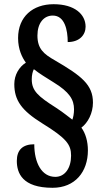

<svg xmlns="http://www.w3.org/2000/svg" viewBox="-20 -780 489 913"><path d="M230 113C337 113 398 37 398 -65C398 -107 387 -146 367 -173C398 -196 422 -242 422 -292C422 -377 368 -419 241 -493C188 -523 158 -548 158 -611C158 -670 188 -706 231 -706C288 -706 302 -637 302 -580C358 -580 387 -614 387 -653C387 -712 335 -760 235 -760C136 -760 66 -701 66 -599C66 -545 85 -507 103 -482C71 -462 48 -424 48 -380C48 -302 84 -254 180 -194C297 -122 318 -92 318 -40C318 19 289 61 243 61C178 61 143 -6 143 -94C88 -94 60 -67 60 -15C60 43 86 113 230 113ZM324 -211C307 -223 286 -242 246 -268C161 -322 131 -348 131 -403C131 -422 135 -440 141 -451C167 -430 199 -411 234 -389C311 -342 332 -306 332 -260C332 -240 328 -220 324 -211Z"/></svg>

Font: Noto Serif Thai ExtraCondensed ExtraBold
Style: Regular
Weight: 800
Width: 2
Designer: Monotype Design Team
Foundry: Monotype Imaging Inc.
Version: Version 2.002